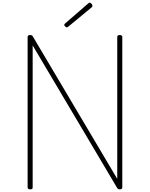

<svg xmlns="http://www.w3.org/2000/svg" viewBox="-20 -1412 1129 1446"><path d="M207 14Q188 14 188 -1V-1133Q188 -1141 192.5 -1144.5Q197 -1148 206 -1148Q215 -1148 219 -1146Q223 -1144 227 -1138L863 -65V-1133Q863 -1141 867.5 -1144.5Q872 -1148 882 -1148Q901 -1148 901 -1133V-1Q901 7 896 10.5Q891 14 883 14Q874 14 870 11.5Q866 9 862 3L226 -1070V-1Q226 7 222 10.5Q218 14 207 14ZM483 -1206Q478 -1206 471 -1212.5Q464 -1219 464 -1224Q464 -1226 465 -1229Q466 -1232 469 -1234L642 -1384Q646 -1387 648.5 -1389.5Q651 -1392 655 -1392Q659 -1392 664.5 -1388Q670 -1384 673 -1378.5Q676 -1373 676 -1368Q676 -1365 675.5 -1363Q675 -1361 672 -1358L495 -1212Q490 -1210 488 -1208Q486 -1206 483 -1206Z"/></svg>

Font: Playwrite CL Thin
Style: Regular
Weight: 100
Designer: Veronika Burian, José Scaglione
Foundry: TypeTogether
Version: Version 1.002